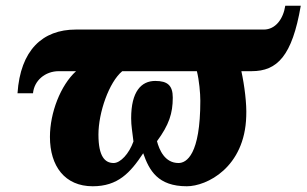

<svg xmlns="http://www.w3.org/2000/svg" viewBox="-20 -639 1068 669"><path d="M838 -234C840 -276 832 -341 821 -391H857C946 -391 998 -444 1028 -619H974C967 -573 940 -536 899 -536H244C128 -536 51 -464 41 -314H95C99 -358 137 -391 185 -391H245C191 -342 154 -246 154 -162C154 -60 206 10 303 10C391 10 434 -37 479 -105C500 -45 530 10 631 10C700 10 833 -55 838 -234ZM376 -71C346 -71 323 -93 323 -170C323 -247 360 -353 406 -391H666C674 -359 678 -314 678 -288C678 -100 630 -71 602 -71C554 -71 535 -117 527 -147C569 -204 582 -244 582 -299C582 -341 564 -357 521 -357C472 -357 437 -320 437 -227C437 -199 441 -183 445 -146C430 -104 400 -71 376 -71Z"/></svg>

Font: Noto Serif SemiCondensed Extra
Style: Italic
Weight: 800
Width: 4
Italic angle: -12°
Designer: Monotype Design Team
Foundry: Monotype Imaging Inc.
Version: Version 1.901